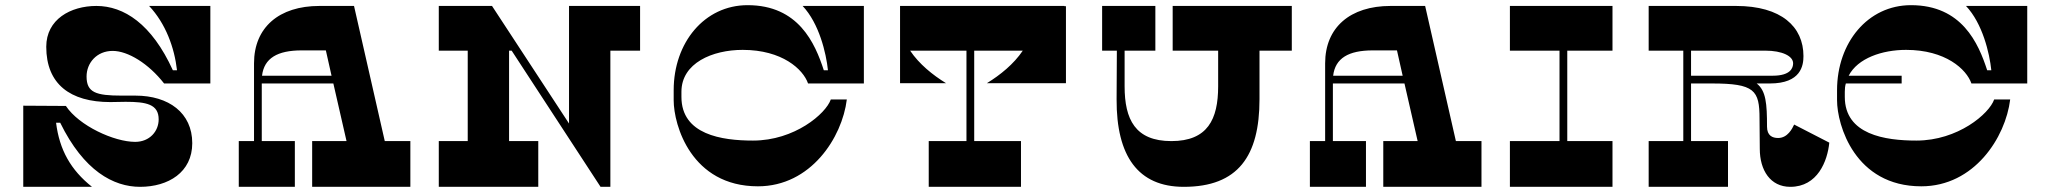

<svg xmlns="http://www.w3.org/2000/svg" viewBox="-20 -723 7935 743"><path d="M70 -314V0H336C254 -65 210 -143 197 -248H213C304 -62 419 0 522 0C631 0 724 -56 724 -169C724 -286 633 -353 504 -353H451C351 -353 315 -365 315 -427C315 -479 354 -526 416 -526C475 -526 555 -477 615 -400H794V-700H557C621 -632 655 -539 665 -451H649C567 -631 459 -700 353 -700C253 -700 159 -648 159 -542C159 -398 251 -328 407 -328C427 -328 447 -329 466 -329C546 -329 594 -320 594 -261C594 -215 559 -174 503 -174C422 -174 286 -236 235 -313Z M1469 -177 1350 -700H1216C1060 -700 963 -617 963 -478V-177H904V0H1121V-177H993V-400H1270L1321 -177H1188V0H1568V-177ZM994 -430C1002 -498 1054 -528 1147 -528H1241L1263 -430Z M2457 -700H2182V-245L1884 -700H1678V-527H1790V-177H1678V0H2063V-177H1950V-527H1960L2304 0H2342V-527H2457Z M2854 -530C3007 -530 3088 -455 3107 -400H3323V-700H3086C3150 -632 3177 -518 3184 -451H3168C3134 -556 3070 -703 2873 -703C2706 -703 2587 -558 2587 -374V-335C2587 -239 2655 -2 2913 -2C3118 -2 3239 -191 3257 -338H3195C3176 -283 3055 -179 2894 -179C2773 -179 2617 -202 2617 -348V-368C2617 -479 2737 -530 2854 -530Z M3799 -401H4105V-699H4099V-700H3463V-401H3641C3589 -433 3537 -475 3502 -527H3720V-177H3574V0H3931V-177H3750V-527H3938C3903 -475 3851 -433 3799 -401Z M4979 -700H4518V-527H4694V-389C4694 -261 4653 -177 4513 -177C4373 -177 4332 -261 4332 -389V-527H4451V-700H4245V-527H4302L4301 -339C4300 -119 4384 0 4561 0C4771 0 4854 -119 4854 -339V-527H4979Z M5614 -177 5495 -700H5361C5205 -700 5108 -617 5108 -478V-177H5049V0H5266V-177H5138V-400H5415L5466 -177H5333V0H5713V-177ZM5139 -430C5147 -498 5199 -528 5292 -528H5386L5408 -430Z M6220 -527V-700H5823V-527H6015V-177H5823V0H6220V-177H6045V-527Z M6923 -241C6916 -226 6898 -189 6861 -189C6839 -189 6818 -198 6818 -233C6818 -322 6814 -372 6778 -400H6829C6950 -400 6959 -470 6959 -506C6959 -619 6874 -700 6698 -700H6360V-527H6494V-177H6360V0H6667V-177H6524V-400H6604C6770 -400 6789 -374 6789 -264L6790 -147C6790 -64 6831 0 6908 0C7014 0 7052 -100 7059 -171ZM6524 -430V-527H6811C6877 -527 6919 -506 6919 -478C6919 -461 6910 -430 6840 -430Z M7356 -530C7509 -530 7590 -455 7609 -400H7825V-700H7588C7652 -632 7679 -518 7686 -451H7670C7636 -556 7572 -703 7375 -703C7208 -703 7089 -558 7089 -374V-335C7089 -239 7158 -2 7415 -2C7620 -2 7741 -191 7759 -338H7697C7678 -283 7557 -179 7396 -179C7275 -179 7119 -202 7119 -348V-368C7119 -379 7120 -390 7123 -400H7339V-430H7134C7169 -498 7264 -530 7356 -530Z"/></svg>

Font: Space Cowgirl Black
Style: Regular
Weight: 900
Designer: Valery Marier
Foundry: Valery Marier
Version: Version 1.000;hotconv 1.0.109;makeotfexe 2.5.65596